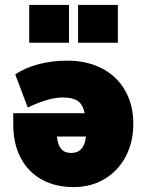

<svg xmlns="http://www.w3.org/2000/svg" viewBox="-20 -753 597 782"><path d="M523 -249Q523 -174 492 -115.5Q461 -57 406 -24Q351 9 280 9Q205 9 149.5 -22Q94 -53 64 -110.5Q34 -168 34 -246V-292H325Q317 -328 296.5 -342Q276 -356 236 -356Q178 -356 93 -315L42 -450Q82 -477 137 -491.5Q192 -506 254 -506Q334 -506 395 -474.5Q456 -443 489.5 -384.5Q523 -326 523 -249ZM330 -197H212Q215 -163 229 -146.5Q243 -130 270 -130Q323 -130 330 -197ZM261 -733V-579H99V-733ZM460 -733V-579H298V-733Z"/></svg>

Font: Nunito Sans Heavy
Style: Regular
Weight: 400
Designer: Vernon Adams
Foundry: Vernon Adams
Version: Version 2.500